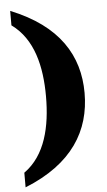

<svg xmlns="http://www.w3.org/2000/svg" viewBox="-61 -820 563 1006"><g transform="rotate(-5 220.0 -317.0)"><path d="M32 70V147C284 46 383 -121 383 -319C383 -515 284 -680 32 -781V-705C146 -623 180 -476 180 -319C180 -160 146 -11 32 70Z"/></g></svg>

Font: Noto Serif Georgian Black
Style: Regular
Weight: 900
Designer: Monotype Design Team, Akaki Razmadze
Foundry: Google LLC
Version: Version 2.003